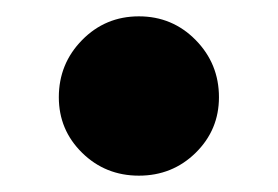

<svg xmlns="http://www.w3.org/2000/svg" viewBox="-20 -455 340 235"><path d="M150 -240Q109 -240 80.5 -268Q52 -296 52 -336Q52 -377 80.5 -406Q109 -435 150 -435Q191 -435 219.5 -406Q248 -377 248 -336Q248 -296 219.5 -268Q191 -240 150 -240Z"/></svg>

Font: Source Serif 4 Black
Style: Regular
Weight: 900
Designer: Frank Grießhammer
Foundry: Adobe
Version: Version 4.005;hotconv 1.1.0;makeotfexe 2.6.0